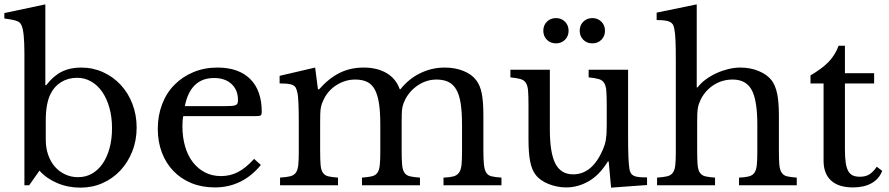

<svg xmlns="http://www.w3.org/2000/svg" viewBox="-21 -850 4077 881"><path d="M189 -209Q189 -171 200 -139.5Q211 -108 230.5 -85.5Q250 -63 277.5 -50Q305 -37 337 -37Q372 -37 400.5 -53Q429 -69 449.5 -98.5Q470 -128 481.5 -169.5Q493 -211 493 -262Q493 -313 481 -355.5Q469 -398 448 -428.5Q427 -459 397.5 -476Q368 -493 333 -493Q292 -493 260 -473.5Q228 -454 211 -419Q189 -375 189 -298ZM187 -459H191Q223 -501 261.5 -520.5Q300 -540 351 -540Q405 -540 451.5 -519Q498 -498 532.5 -461Q567 -424 586.5 -373.5Q606 -323 606 -265Q606 -206 586 -155.5Q566 -105 531.5 -68Q497 -31 450 -10Q403 11 348 11Q291 11 241.5 -10Q192 -31 160 -67L113 0H91V-604Q91 -705 78 -733Q75 -740 71 -744.5Q67 -749 59 -752.5Q51 -756 37 -759Q23 -762 -1 -765V-790L187 -830Z M1176 -93Q1091 10 965 10Q906 10 858 -9.5Q810 -29 775.5 -64.5Q741 -100 722 -149.5Q703 -199 703 -259Q703 -320 723 -372Q743 -424 779.5 -461Q816 -498 866.5 -519Q917 -540 977 -540Q1074 -540 1127 -487.5Q1180 -435 1180 -337Q1180 -323 1174.5 -320Q1169 -317 1149 -317H820Q818 -309 817 -297.5Q816 -286 816 -272Q816 -220 828.5 -177.5Q841 -135 864.5 -105Q888 -75 920.5 -58.5Q953 -42 993 -42Q1035 -42 1071 -60.5Q1107 -79 1145 -121ZM1011 -363Q1031 -363 1043 -364Q1055 -365 1061 -368Q1067 -371 1069 -376.5Q1071 -382 1071 -391Q1071 -437 1041.5 -464.5Q1012 -492 961 -492Q853 -492 827 -363Z M1448 -160Q1448 -118 1450 -94Q1452 -70 1460.5 -57.5Q1469 -45 1485 -41Q1501 -37 1530 -35V0H1264V-35Q1293 -37 1310 -41Q1327 -45 1336 -57Q1345 -69 1347.5 -91.5Q1350 -114 1350 -152V-280Q1350 -337 1348.5 -375Q1347 -413 1343 -427Q1340 -440 1336 -447.5Q1332 -455 1323 -459.5Q1314 -464 1299.5 -465.5Q1285 -467 1262 -467V-502L1425 -540L1438 -440H1443Q1488 -491 1537.5 -515.5Q1587 -540 1647 -540Q1710 -540 1753 -514.5Q1796 -489 1813 -441H1817Q1854 -488 1907 -514Q1960 -540 2020 -540Q2067 -540 2105.5 -524.5Q2144 -509 2164 -482Q2182 -459 2189.5 -421.5Q2197 -384 2197 -319V-160Q2197 -119 2199.5 -95Q2202 -71 2210 -58Q2218 -45 2234.5 -41Q2251 -37 2280 -35V0H2014V-35Q2042 -36 2059 -40.5Q2076 -45 2085 -57.5Q2094 -70 2096.5 -92Q2099 -114 2099 -152V-278Q2099 -335 2093 -374.5Q2087 -414 2073 -438.5Q2059 -463 2036.5 -474Q2014 -485 1982 -485Q1938 -485 1899.5 -460.5Q1861 -436 1839 -395Q1834 -385 1830.5 -375.5Q1827 -366 1825 -354.5Q1823 -343 1822.5 -327Q1822 -311 1822 -287V-160Q1822 -119 1824 -95Q1826 -71 1834.5 -58Q1843 -45 1860 -41Q1877 -37 1906 -35V0H1640V-35Q1668 -37 1685 -41Q1702 -45 1710.5 -57Q1719 -69 1721.5 -91.5Q1724 -114 1724 -152V-278Q1724 -336 1718 -375.5Q1712 -415 1698.5 -439.5Q1685 -464 1663 -474.5Q1641 -485 1609 -485Q1564 -485 1524.5 -460.5Q1485 -436 1465 -395Q1460 -385 1456.5 -375.5Q1453 -366 1451 -354.5Q1449 -343 1448.5 -327Q1448 -311 1448 -287Z M2763 -370Q2763 -411 2761 -434.5Q2759 -458 2750.5 -470.5Q2742 -483 2725.5 -487.5Q2709 -492 2680 -495V-530H2861V-223Q2861 -166 2862.5 -130Q2864 -94 2867 -76Q2869 -63 2873.5 -55.5Q2878 -48 2887 -43.5Q2896 -39 2910.5 -37.5Q2925 -36 2948 -36V-1L2783 11L2772 -109H2768Q2730 -47 2680.5 -18.5Q2631 10 2577 10Q2535 10 2495.5 -6Q2456 -22 2436 -49Q2419 -71 2411.5 -110Q2404 -149 2404 -211V-370Q2404 -411 2402 -434.5Q2400 -458 2391.5 -470.5Q2383 -483 2366.5 -487.5Q2350 -492 2321 -495V-530H2502V-257Q2502 -148 2527.5 -99Q2553 -50 2609 -50Q2697 -50 2746 -165Q2751 -177 2754 -187Q2757 -197 2759 -209Q2761 -221 2762 -236Q2763 -251 2763 -272ZM2472 -709Q2472 -734 2488.5 -750.5Q2505 -767 2530 -767Q2555 -767 2571.5 -750.5Q2588 -734 2588 -709Q2588 -684 2571.5 -667.5Q2555 -651 2530 -651Q2505 -651 2488.5 -667.5Q2472 -684 2472 -709ZM2639 -709Q2639 -734 2655.5 -750.5Q2672 -767 2697 -767Q2722 -767 2738.5 -750.5Q2755 -734 2755 -709Q2755 -684 2738.5 -667.5Q2722 -651 2697 -651Q2672 -651 2655.5 -667.5Q2639 -684 2639 -709Z M3178 -159Q3178 -118 3180 -94Q3182 -70 3190.5 -57.5Q3199 -45 3215 -41Q3231 -37 3260 -35V0H2994V-35Q3023 -37 3040 -41Q3057 -45 3066 -57Q3075 -69 3077.5 -91.5Q3080 -114 3080 -152V-571Q3080 -630 3078.5 -665Q3077 -700 3073 -718Q3071 -730 3066.5 -737.5Q3062 -745 3053 -749.5Q3044 -754 3029 -756Q3014 -758 2992 -758V-792L3176 -830V-449H3180Q3195 -469 3217.5 -485.5Q3240 -502 3266 -514Q3292 -526 3320.5 -533Q3349 -540 3376 -540Q3422 -540 3460.5 -524Q3499 -508 3520 -481Q3537 -458 3545 -420.5Q3553 -383 3553 -319V-159Q3553 -118 3555 -94.5Q3557 -71 3565.5 -58Q3574 -45 3590 -41Q3606 -37 3635 -35V0H3370V-35Q3398 -36 3415 -40.5Q3432 -45 3440.5 -57Q3449 -69 3451.5 -91.5Q3454 -114 3454 -152V-278Q3454 -390 3428 -437.5Q3402 -485 3341 -485Q3294 -485 3255.5 -461Q3217 -437 3195 -395Q3190 -384 3186.5 -374.5Q3183 -365 3181 -353Q3179 -341 3178.5 -325.5Q3178 -310 3178 -287Z M3698 -467V-504Q3751 -535 3781 -566Q3811 -597 3827 -640H3856V-514H3990V-467H3856V-163Q3856 -128 3859.5 -104Q3863 -80 3871 -65.5Q3879 -51 3892 -45Q3905 -39 3925 -39Q3950 -39 3967.5 -49.5Q3985 -60 4002 -85L4027 -66Q4013 -29 3978.5 -9.5Q3944 10 3893 10Q3827 10 3792.5 -21.5Q3758 -53 3758 -112V-467Z"/></svg>

Font: Libre Baskerville
Style: Regular
Weight: 400
Designer: Pablo Impallari, Rodrigo Fuenzalida
Foundry: Pablo Impallari, Rodrigo Fuenzalida
Version: Version 1.000; ttfautohint (v0.93) -l 8 -r 50 -G 200 -x 14 -